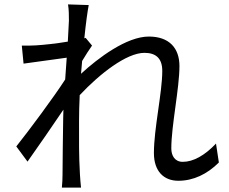

<svg xmlns="http://www.w3.org/2000/svg" viewBox="-20 -814 1040 872"><path d="M293 -720 288 -625C236 -616 177 -610 144 -608C120 -607 101 -606 79 -607L87 -525L283 -552L276 -453C226 -375 110 -219 54 -149L105 -80C153 -148 219 -243 268 -316L267 -277C265 -168 265 -117 264 -21C264 -5 263 20 261 38H348C346 20 344 -5 343 -23C338 -112 339 -173 339 -264C339 -300 340 -340 342 -382C434 -480 555 -574 636 -574C687 -574 717 -550 717 -492C717 -394 679 -230 679 -119C679 -36 724 7 790 7C858 7 921 -23 974 -76L961 -162C910 -108 858 -79 810 -79C774 -79 758 -107 758 -140C758 -242 795 -414 795 -514C795 -595 749 -648 656 -648C555 -648 426 -551 348 -479L353 -537C368 -562 385 -589 398 -607L369 -642L363 -640C370 -710 378 -766 383 -791L289 -794C293 -769 293 -742 293 -720Z"/></svg>

Font: GenYoGothic2 TW R
Style: Regular
Weight: 400
Version: Version 2.100;PS 2.1;hotconv 16.6.51;makeotf.lib2.5.65220 DE